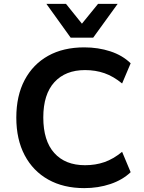

<svg xmlns="http://www.w3.org/2000/svg" viewBox="-20 -959 743 989"><path d="M414 10Q307 10 228.5 -34Q150 -78 107 -159.5Q64 -241 64 -353Q64 -466 107 -547Q150 -628 228 -671.5Q306 -715 414 -715Q486 -715 548.5 -694.5Q611 -674 653 -633L609 -529Q564 -566 518 -582Q472 -598 418 -598Q317 -598 260 -535.5Q203 -473 203 -354Q203 -234 259.5 -171Q316 -108 418 -108Q472 -108 518 -124Q564 -140 609 -177L653 -72Q611 -32 548.5 -11Q486 10 414 10ZM344 -765 219 -939H320L402 -837L485 -939H586L460 -765Z"/></svg>

Font: Nunito Sans 9pt
Style: Bold
Weight: 700
Version: Version 3.101;gftools[0.9.27]